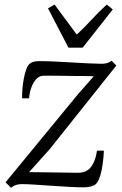

<svg xmlns="http://www.w3.org/2000/svg" viewBox="-20 -834 548 864"><path d="M402 -491Q390 -491.5 364.5 -491.8Q339 -492 307.5 -492.2Q276 -492.5 246 -493Q216 -493.5 195.5 -493.5Q175 -493.5 171.5 -493Q154 -491 141 -475.8Q128 -460.5 120.2 -438Q112.5 -415.5 111 -391.5H79.5Q79 -408 80.8 -431.5Q82.5 -455 87 -479.2Q91.5 -503.5 98.5 -522.8Q105.5 -542 116 -549Q121.5 -553.5 131.5 -556.2Q141.5 -559 160.5 -559Q187 -559 225 -557.2Q263 -555.5 303.2 -553Q343.5 -550.5 379.2 -548.8Q415 -547 436.5 -547Q448 -547 459.5 -549.5Q471 -552 482 -561L503.5 -539L203 -162L111 -59.5Q131.5 -59.5 165.2 -58.8Q199 -58 234.2 -57.8Q269.5 -57.5 296.8 -57Q324 -56.5 331.5 -56.5Q370.5 -57 390.2 -83.5Q410 -110 416.5 -156H447.5Q446.5 -134 443.8 -109.8Q441 -85.5 436.2 -63.2Q431.5 -41 423.8 -24.2Q416 -7.5 405 -1Q398.5 2.5 386.2 5.8Q374 9 356 9Q328.5 9 290 6.8Q251.5 4.5 210.8 1.8Q170 -1 134.8 -3.2Q99.5 -5.5 78 -5.5Q64 -5.5 52.5 -1.8Q41 2 29.5 11L5 -13.5L330 -409ZM288 -619.5 196 -796.5 225.5 -813.5Q250 -780 275 -746.5Q300 -713 325.5 -678.5Q362.5 -712.5 392.5 -745.8Q422.5 -779 460.5 -813.5L487.5 -791.5L352 -619.5Z"/></svg>

Font: Merriweather 28pt Light
Style: Italic
Weight: 300
Italic angle: -7.8°
Version: Version 2.101